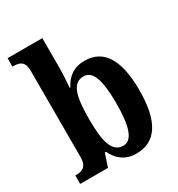

<svg xmlns="http://www.w3.org/2000/svg" viewBox="-182 -878 932 1005"><g transform="rotate(-30 284.0 -375.0)"><path d="M349 10C464 10 528 -76 528 -270C528 -462 466 -547 355 -547C287 -547 247 -512 222 -463H218C221 -493 224 -550 224 -587V-760H14V-709H19C56 -709 86 -700 86 -642V-121C86 -60 53 -51 20 -51H14V0H182L208 -78H215C240 -26 282 10 349 10ZM311 -60C243 -60 224 -135 224 -270C224 -409 243 -479 310 -479C366 -479 389 -411 389 -271C389 -135 366 -60 311 -60Z"/></g></svg>

Font: Noto Serif Georgian Condensed Bold
Style: Regular
Weight: 700
Width: 3
Designer: Monotype Design Team, Akaki Razmadze
Foundry: Google LLC
Version: Version 2.003